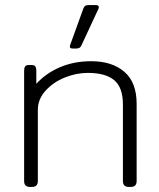

<svg xmlns="http://www.w3.org/2000/svg" viewBox="-20 -736 628 756"><path d="M255 -553 257 -561 308 -702Q311 -710 315.5 -713Q320 -716 330 -716H357Q369 -716 369 -708Q369 -703 367 -700L300 -556Q297 -550 292.5 -547.5Q288 -545 280 -545H265Q255 -545 255 -553ZM75 -23V-457Q75 -469 79 -474.5Q83 -480 94 -480H104Q115 -480 119 -474.5Q123 -469 123 -457V-406Q160 -447 215.5 -471Q271 -495 339 -495Q421 -495 469.5 -453.5Q518 -412 518 -327V-23Q518 0 495 0H487Q464 0 464 -23V-324Q464 -392 429.5 -420.5Q395 -449 326 -449Q280 -449 234.5 -430.5Q189 -412 159 -378.5Q129 -345 129 -304V-23Q129 0 106 0H98Q75 0 75 -23Z"/></svg>

Font: Mitr ExtraLight
Style: Regular
Weight: 275
Designer: Thanarat Vachiruckul
Foundry: Cadson Demak Co.,Ltd.
Version: Version 1.001